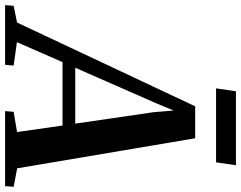

<svg xmlns="http://www.w3.org/2000/svg" viewBox="-189 -830 946 754"><g transform="rotate(90 284.0 -453.0)"><path d="M-73 0 -70 -33.5 -4.5 -47 324.5 -746.5H450L568 -47.5L640.5 -33.5L638 0H343.5L346 -33.5L425.5 -47L400 -225.5H151L72.5 -46.5L164.5 -33.5L161.5 0ZM173 -275.5H392.5L347.5 -584L341 -662L313.5 -595.5ZM265.5 -906.5H556L544.5 -828.5H254Z"/></g></svg>

Font: Merriweather 72pt SemiBold
Style: Italic
Weight: 600
Italic angle: -7.8°
Version: Version 2.101